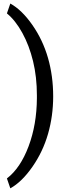

<svg xmlns="http://www.w3.org/2000/svg" viewBox="-20 -822 388 1072"><path d="M276.9 -283.7Q276.9 -174.8 248.3 -75Q219.7 24.9 160.9 109.4Q102.1 193.8 37.6 229.5L18.6 174.3Q93.8 116.7 139.4 -4.6Q185.1 -126 186 -273.9V-289.6Q186 -392.1 164.6 -480.2Q143.1 -568.4 104.7 -638.2Q66.4 -708 18.6 -747.1L37.6 -802.2Q102.1 -766.6 160.4 -683.1Q218.8 -599.6 247.8 -499Q276.9 -398.4 276.9 -283.7Z"/></svg>

Font: Roboto
Style: Regular
Weight: 400
Designer: Google
Version: Version 2.001047; 2015